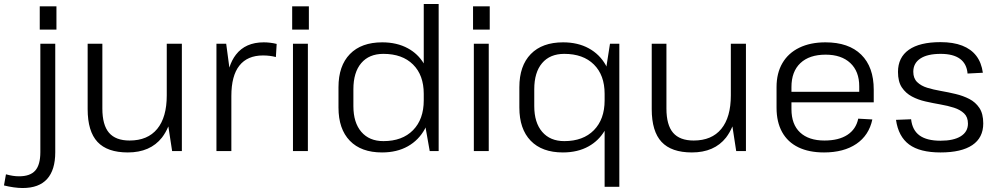

<svg xmlns="http://www.w3.org/2000/svg" viewBox="-116 -760 5012 966"><path d="M-2 186Q-23 186 -47.5 182.5Q-72 179 -96 173L-86 117Q-68 122 -52 124.5Q-36 127 -20 127Q36 127 61.5 98Q87 69 87 5V-540H162V6Q162 95 121 140.5Q80 186 -2 186ZM168 -728V-611H84V-728Z M399 -214Q399 -131 432.5 -92Q466 -53 536 -53Q627 -53 675 -111.5Q723 -170 723 -280V-540H799V0H750L731 -124Q718 -93 699 -68Q640 7 527 7Q424 7 374.5 -46Q325 -99 325 -211V-540H399Z M973 -540H1022L1038 -420Q1050 -458 1071 -485Q1119 -547 1211 -547Q1227 -547 1243.5 -545Q1260 -543 1276 -539L1272 -473Q1242 -481 1207 -481Q1129 -481 1088.5 -430Q1048 -379 1048 -277V0H973Z M1433 -540V0H1358V-540ZM1438 -728V-611H1354V-728Z M1806 7Q1701 7 1644 -52Q1587 -111 1587 -219V-321Q1587 -429 1644.5 -488Q1702 -547 1807 -547Q1881 -547 1936 -517Q1986 -490 2016 -441V-740H2091V0H2046L2025 -119Q2023 -115 2022 -112Q1991 -55 1936 -24Q1881 7 1806 7ZM1813 -50Q1908 -50 1962 -105Q2016 -160 2016 -255V-288Q2016 -382 1962 -435.5Q1908 -489 1813 -489Q1741 -489 1701.5 -442.5Q1662 -396 1662 -311V-226Q1662 -143 1702 -96.5Q1742 -50 1813 -50Z M2343 -540V0H2268V-540ZM2348 -728V-611H2264V-728Z M2716 7Q2611 7 2554 -52Q2497 -111 2497 -219V-321Q2497 -429 2554.5 -488Q2612 -547 2717 -547Q2791 -547 2846 -517Q2901 -487 2932 -432Q2933 -428 2935 -425L2953 -540H3000V180H2926V-102Q2896 -52 2846 -24Q2791 7 2716 7ZM2723 -50Q2818 -50 2872 -105Q2926 -160 2926 -255V-288Q2926 -382 2872 -435.5Q2818 -489 2723 -489Q2651 -489 2611.5 -442.5Q2572 -396 2572 -311V-226Q2572 -143 2612 -96.5Q2652 -50 2723 -50Z M3237 -214Q3237 -131 3270.5 -92Q3304 -53 3374 -53Q3465 -53 3513 -111.5Q3561 -170 3561 -280V-540H3637V0H3588L3569 -124Q3556 -93 3537 -68Q3478 7 3365 7Q3262 7 3212.5 -46Q3163 -99 3163 -211V-540H3237Z M4030 7Q3954 7 3900.5 -19Q3847 -45 3819 -95.5Q3791 -146 3791 -218V-322Q3791 -392 3820.5 -442.5Q3850 -493 3905.5 -520Q3961 -547 4037 -547Q4154 -547 4217 -485Q4280 -423 4280 -309V-245H3866V-211Q3866 -134 3909.5 -93.5Q3953 -53 4032 -53Q4104 -53 4147.5 -81.5Q4191 -110 4202 -163L4273 -159Q4256 -79 4192.5 -36Q4129 7 4030 7ZM3866 -298H4207V-326Q4207 -401 4162 -443Q4117 -485 4038 -485Q3956 -485 3911 -442.5Q3866 -400 3866 -322Z M4616 7Q4512 7 4458 -33Q4404 -73 4392 -157L4468 -160Q4474 -105 4510.5 -78.5Q4547 -52 4616 -52Q4682 -52 4718 -74.5Q4754 -97 4754 -138Q4754 -171 4734.5 -189.5Q4715 -208 4684 -218Q4653 -228 4615.5 -234.5Q4578 -241 4540.5 -249.5Q4503 -258 4472 -274.5Q4441 -291 4421.5 -320Q4402 -349 4402 -398Q4402 -471 4456.5 -509.5Q4511 -548 4616 -548Q4680 -548 4725 -530.5Q4770 -513 4796 -479Q4822 -445 4829 -394L4752 -390Q4748 -439 4714 -464Q4680 -489 4617 -489Q4550 -489 4514.5 -465.5Q4479 -442 4479 -399Q4479 -366 4498.5 -347Q4518 -328 4549 -318.5Q4580 -309 4617.5 -302.5Q4655 -296 4692.5 -287Q4730 -278 4761 -262Q4792 -246 4811.5 -217Q4831 -188 4831 -139Q4831 -67 4776 -30Q4721 7 4616 7Z"/></svg>

Font: Pathway Extreme 8pt Thin 12pt Light
Style: Regular
Weight: 300
Version: Version 1.001;gftools[0.9.26]